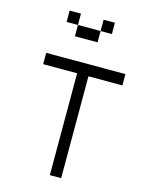

<svg xmlns="http://www.w3.org/2000/svg" viewBox="-129 -949 758 1024"><g transform="rotate(15 250.0 -437.5)"><path d="M500 -562.5V-625H62.5V-562.5H250V0H312.5V-562.5ZM375 -812.5V-875H312.5V-812.5H187.5V-750H312.5V-812.5ZM187.5 -812.5V-875H125V-812.5Z"/></g></svg>

Font: CalcUnifontExMono
Style: Regular
Weight: 500
Version: Version 15.0.06